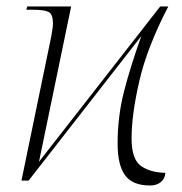

<svg xmlns="http://www.w3.org/2000/svg" viewBox="-20 -556 559 591"><path d="M442 15Q388 15 365 -16.5Q342 -48 342 -114Q342 -198 362 -275.5Q382 -353 415 -445L68 0H46L138 -445Q140 -457 141.5 -466.5Q143 -476 143 -484Q143 -512 130 -519Q117 -526 82 -526H61L64 -536H199L100 -58L473 -536H498Q433 -411 409 -307Q385 -203 385 -130Q385 -66 413.5 -45.5Q442 -25 489 -24Q488 -6 475 4.5Q462 15 442 15Z"/></svg>

Font: Noto Serif Display ExtraLight
Style: Italic
Weight: 200
Italic angle: -12°
Designer: Monotype Design Team
Foundry: Monotype Imaging Inc.
Version: Version 2.009